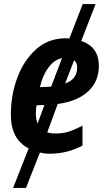

<svg xmlns="http://www.w3.org/2000/svg" viewBox="-20 -741 521 938"><path d="M283 -457 230 -318Q210 -316 186 -316L175 -315Q188 -373 217 -411.5Q246 -450 283 -457ZM342 -446Q357 -436 357 -411Q357 -354 298 -333ZM155 -186Q155 -206 159 -227L197 -228L164 -138Q155 -157 155 -186ZM107 177 175 4Q198 10 222 10Q310 10 383 -30V-127Q342 -106 312.5 -97Q283 -88 247 -89Q225 -89 211 -95L262 -233Q358 -246 410.5 -294.5Q463 -343 463 -419Q463 -512 377 -541L447 -721H384L319 -553Q312 -554 302 -554Q216 -554 156 -500Q96 -446 64.5 -361Q33 -276 33 -181Q33 -60 120 -16L44 177Z"/></svg>

Font: Noto Sans UI SemiCondensed
Style: Bold Italic
Weight: 700
Width: 4
Designer: Monotype Design Team
Foundry: Monotype Imaging Inc.
Version: 1.001